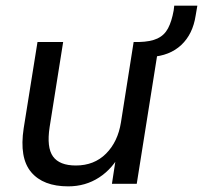

<svg xmlns="http://www.w3.org/2000/svg" viewBox="-20 -652 720 681"><path d="M222 9Q133 9 90.5 -41.5Q48 -92 64 -197L113 -503H204L156 -201Q145 -129 168 -97Q191 -65 249 -65Q314 -65 356 -107Q398 -149 409 -218L454 -503H545L465 0H377L394 -111H409Q380 -54 331.5 -22.5Q283 9 222 9ZM515 -450 469 -481 473 -503Q514 -504 538.5 -515.5Q563 -527 576 -551.5Q589 -576 596 -615L598 -632H680L674 -597Q664 -531 623 -492.5Q582 -454 515 -450Z"/></svg>

Font: Mulish ExtraLight Medium
Style: Italic
Weight: 500
Italic angle: -9°
Version: Version 3.603